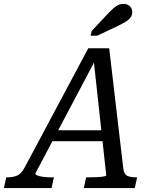

<svg xmlns="http://www.w3.org/2000/svg" viewBox="-76 -963 793 983"><path d="M196 -296H464L463 -240H172ZM402 -670 417 -665 105 -75Q104 -70 115 -65Q126 -60 145.5 -57.5Q165 -55 188 -55H200L188 0H-56L-44 -55H-38Q-10 -55 11.5 -64Q33 -73 50 -105L376 -716H483L555 -103Q558 -72 574.5 -63.5Q591 -55 621 -55H626L614 0H353L365 -55H378Q402 -55 422 -56Q442 -57 455 -59.5Q468 -62 468 -65ZM482 -899Q496 -913 507.5 -923Q519 -933 530.5 -938Q542 -943 556 -943Q577 -943 589 -931Q601 -919 601 -901Q601 -885 592 -873Q583 -861 567 -851.5Q551 -842 529 -831L421 -780H388L393 -804Z"/></svg>

Font: Roboto Serif
Style: Italic
Weight: 400
Italic angle: -10°
Designer: Greg Gazdowicz
Foundry: Commercial Type
Version: Version 1.008